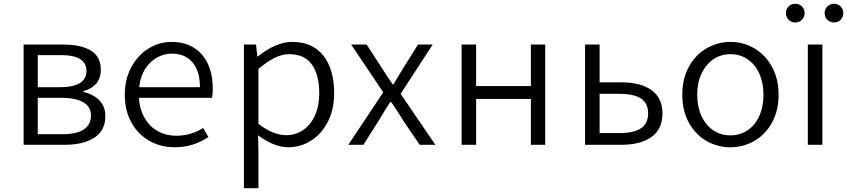

<svg xmlns="http://www.w3.org/2000/svg" viewBox="-20 -767 4487 1017"><path d="M105 -531H315Q409 -531 461.5 -499Q514 -467 514 -398Q514 -311 422 -284V-280Q473 -268 505.5 -236.5Q538 -205 538 -151Q538 -76 480 -38Q422 0 322 0H105ZM438 -391Q438 -475 304 -475H180V-305H295Q438 -305 438 -391ZM462 -156Q462 -201 421.5 -225Q381 -249 304 -249H180V-56H310Q386 -56 424 -81.5Q462 -107 462 -156Z M641 -265Q641 -348 676 -412Q711 -476 767.5 -510.5Q824 -545 888 -545Q991 -545 1049 -478.5Q1107 -412 1107 -296Q1107 -268 1103 -249H716Q720 -185 747.5 -139.5Q775 -94 818 -71Q861 -48 913 -48Q991 -48 1056 -89L1084 -41Q1044 -15 1000.5 -1Q957 13 904 13Q831 13 771 -21Q711 -55 676 -118Q641 -181 641 -265ZM1039 -305Q1039 -391 999.5 -437Q960 -483 890 -483Q852 -483 815 -464Q778 -445 751 -405Q724 -365 717 -305Z M1272 -531H1336L1343 -468H1346Q1442 -545 1528 -545Q1636 -545 1693 -472Q1750 -399 1750 -273Q1750 -187 1716.5 -122Q1683 -57 1627.5 -22Q1572 13 1507 13Q1433 13 1347 -50L1349 45V230H1272ZM1671 -272Q1671 -369 1632.5 -424.5Q1594 -480 1511 -480Q1474 -480 1434.5 -460.5Q1395 -441 1349 -402V-111Q1387 -81 1425 -66Q1463 -51 1496 -51Q1546 -51 1586 -78.5Q1626 -106 1648.5 -156Q1671 -206 1671 -272Z M2010 -278 1840 -531H1922L2002 -408Q2026 -369 2060 -320H2064L2088 -360L2117 -408L2194 -531H2272L2102 -270L2286 0H2203L2114 -131Q2109 -140 2103 -149Q2069 -203 2052 -227H2047L2010 -168Q1991 -136 1988 -131L1905 0H1825Z M2425 -531H2502V-311H2792V-531H2868V0H2792V-243H2502V0H2425Z M3079 -531H3156V-331H3271Q3373 -331 3431 -289.5Q3489 -248 3489 -166Q3489 -83 3431 -41.5Q3373 0 3271 0H3079ZM3413 -166Q3413 -220 3375.5 -245Q3338 -270 3260 -270H3156V-62H3260Q3337 -62 3375 -87.5Q3413 -113 3413 -166Z M3594 -265Q3594 -350 3629 -413.5Q3664 -477 3722.5 -511Q3781 -545 3849 -545Q3917 -545 3975.5 -511Q4034 -477 4069 -413.5Q4104 -350 4104 -265Q4104 -180 4069 -117Q4034 -54 3975.5 -20.5Q3917 13 3849 13Q3780 13 3722 -20.5Q3664 -54 3629 -117Q3594 -180 3594 -265ZM4024 -265Q4024 -328 4002 -377Q3980 -426 3940 -453Q3900 -480 3849 -480Q3798 -480 3758 -452.5Q3718 -425 3695.5 -376.5Q3673 -328 3673 -265Q3673 -202 3695.5 -153Q3718 -104 3758 -77Q3798 -50 3849 -50Q3900 -50 3940 -77Q3980 -104 4002 -153Q4024 -202 4024 -265Z M4259 -531H4336V0H4259ZM4348 -698Q4348 -719 4362.5 -733Q4377 -747 4398 -747Q4419 -747 4433 -732.5Q4447 -718 4447 -698Q4447 -677 4433 -662.5Q4419 -648 4398 -648Q4377 -648 4362.5 -662Q4348 -676 4348 -698ZM4143 -698Q4143 -719 4157.5 -733Q4172 -747 4192 -747Q4213 -747 4227.5 -733Q4242 -719 4242 -698Q4242 -677 4228 -662.5Q4214 -648 4192 -648Q4171 -648 4157 -662.5Q4143 -677 4143 -698Z"/></svg>

Font: Nebula Sans Book
Style: Regular
Weight: 400
Designer: Paul D. Hunt for Adobe (as Source Sans)
Foundry: Nebula Entertainment & Broadcasting LLC
Version: Version 1.010